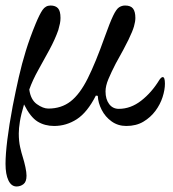

<svg xmlns="http://www.w3.org/2000/svg" viewBox="-46 -445 626 695"><path d="M14 230Q-5 230 -15.5 208Q-26 186 -26 148Q-26 114 -19.5 61Q-13 8 0 -61Q11 -117 22 -165.5Q33 -214 47.5 -261Q62 -308 83 -359Q97 -393 108 -409Q119 -425 137 -425Q155 -425 164 -415Q173 -405 173 -380Q173 -370 171 -360Q169 -350 165 -336Q153 -302 133 -265Q113 -228 92.5 -191.5Q72 -155 60 -121Q65 -84 87.5 -68Q110 -52 129 -52Q176 -52 209.5 -78Q243 -104 271.5 -161Q300 -218 333 -311Q352 -364 363.5 -388Q375 -412 385 -418.5Q395 -425 407 -425Q427 -425 435.5 -414Q444 -403 444 -380Q444 -367 439 -349.5Q434 -332 419 -301Q404 -270 373 -215Q357 -184 346.5 -159Q336 -134 336 -114Q336 -86 349 -68.5Q362 -51 384 -51Q427 -51 465 -80.5Q503 -110 531 -156Q538 -166 543 -166Q551 -166 551 -142Q551 -120 542.5 -93.5Q534 -67 516.5 -43.5Q499 -20 473 -4.5Q447 11 411 11Q381 11 358 -5.5Q335 -22 322 -47.5Q309 -73 308 -98L301 -99Q270 -38 232 -13.5Q194 11 150 11Q116 11 90 -5Q64 -21 41 -67Q30 -30 26 -5Q22 20 22 38Q22 66 27 88Q32 110 36 122Q42 141 46 160Q50 179 50 191Q50 213 39 221.5Q28 230 14 230Z"/></svg>

Font: Junicode VF
Style: Italic
Weight: 400
Italic angle: -11°
Designer: Peter S. Baker
Version: Version 2.209